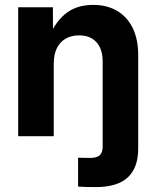

<svg xmlns="http://www.w3.org/2000/svg" viewBox="-20 -552 634 778"><path d="M296.4 204.1V86.9Q307.6 87.4 320.6 87.6Q333.5 87.9 345.2 87.9Q372.6 87.9 384.3 76.9Q396 65.9 396 42.5V0H540V50.3Q540 127.4 497.8 166.7Q455.6 206.1 368.2 206.1Q343.8 206.1 326.9 205.6Q310.1 205.1 296.4 204.1ZM197.8 -293V0H53.7V-522.5H194.3L194.8 -387.7H173.8Q197.8 -456.1 242.7 -494.1Q287.6 -532.2 357.4 -532.2Q413.1 -532.2 454.1 -508.3Q495.1 -484.4 517.6 -438.7Q540 -393.1 540 -328.1V0H396V-302.2Q396 -353.5 370.8 -381.1Q345.7 -408.7 300.3 -408.7Q270 -408.7 247.1 -396Q224.1 -383.3 210.9 -357.9Q197.8 -332.5 197.8 -293Z"/></svg>

Font: Inter 28pt
Style: Bold
Weight: 700
Designer: Rasmus Andersson
Foundry: rsms
Version: Version 4.001;git-66647c0bb